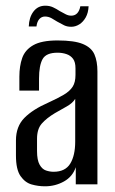

<svg xmlns="http://www.w3.org/2000/svg" viewBox="-20 -647 402 674"><path d="M138 7Q114 7 91 0.5Q68 -6 52 -29Q36 -52 36 -101V-154Q36 -203 65.5 -233Q95 -263 150 -287Q183 -302 204 -314.5Q225 -327 235 -342.5Q245 -358 245 -384V-407Q245 -429 236.5 -440.5Q228 -452 213.5 -457Q199 -462 182 -462Q142 -462 129.5 -439.5Q117 -417 117 -371V-329H48V-378Q48 -415 58 -443.5Q68 -472 97 -488.5Q126 -505 182 -505Q241 -505 271 -492.5Q301 -480 311.5 -456Q322 -432 322 -396V0H246V-60Q235 -27 204.5 -10Q174 7 138 7ZM168 -44Q209 -44 226.5 -72.5Q244 -101 244 -150V-300Q235 -285 214.5 -273.5Q194 -262 173 -250Q143 -232 126.5 -213Q110 -194 110 -160V-117Q110 -85 119 -69Q128 -53 141.5 -48.5Q155 -44 168 -44ZM230 -553Q216 -553 205.5 -558Q195 -563 181 -571Q172 -577 161 -583Q150 -589 138 -589Q126 -589 118 -580Q110 -571 108 -554H81Q82 -586 97.5 -606.5Q113 -627 139 -627Q154 -627 166 -621.5Q178 -616 190 -608Q201 -602 210.5 -597Q220 -592 230 -592Q243 -592 251 -600.5Q259 -609 262 -625H291Q290 -602 281 -586Q272 -570 258.5 -561.5Q245 -553 230 -553Z"/></svg>

Font: Alumni Sans Thin Medium
Style: Regular
Weight: 500
Version: Version 1.018